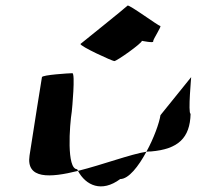

<svg xmlns="http://www.w3.org/2000/svg" viewBox="-20 -812 701 682"><path d="M85 -260C72 -175 157 -180 257 -205L254 -211C216 -211 227 -366 235 -416C236 -424 248 -552 237 -552C227 -552 130 -546 129 -538C129 -538 97 -340 85 -260ZM266 -656C263 -648 379 -595 386 -595C395 -595 485 -659 484 -667C484 -667 528 -658 524 -665C523 -672 556 -720 549 -720C542 -720 437 -798 433 -792C428 -786 267 -657 266 -656ZM257 -205C285 -153 341 -127 407 -176C437 -176 472 -221 500 -273C446 -265 345 -227 257 -205ZM500 -273C506 -274 511 -274 516 -274C613 -282 655 -322 657 -408C647 -408 660 -546 659 -538L550 -403C546 -376 527 -322 500 -273Z"/></svg>

Font: Ampere
Style: Ita
Weight: 400
Version: Version 1